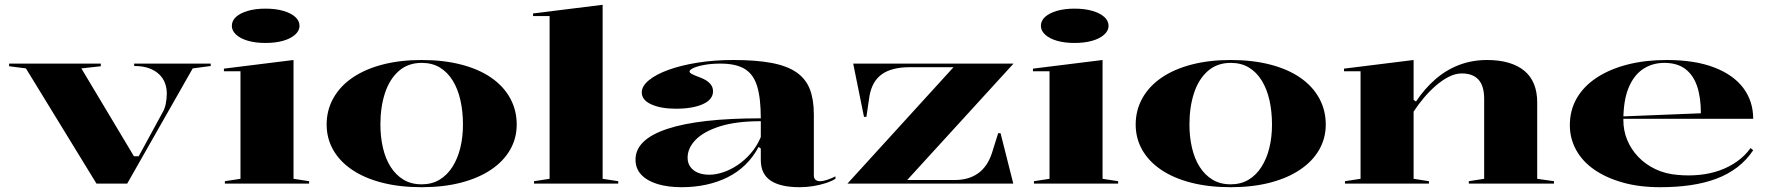

<svg xmlns="http://www.w3.org/2000/svg" viewBox="-20 -765 7374 800"><path d="M382 0 88 -480 18 -489V-500H400V-489L319 -480L538 -114H558L656 -294Q666 -310 670.5 -331.5Q675 -353 675 -376Q675 -398 667.5 -418.5Q660 -439 643.5 -455Q627 -471 601.5 -480.5Q576 -490 539 -490V-500H858V-490L783 -480L510 0Z M1086 -586Q1045 -586 1013.5 -595Q982 -604 964 -620.5Q946 -637 946 -657Q946 -679 964 -695Q982 -711 1013.5 -720Q1045 -729 1086 -729Q1128 -729 1159.5 -720Q1191 -711 1209.5 -695Q1228 -679 1228 -657Q1228 -637 1209.5 -620.5Q1191 -604 1159.5 -595Q1128 -586 1086 -586ZM917 0V-10L982 -20V-468H913V-479L1203 -515V-20L1268 -10V0Z M1737 -515Q1828 -515 1901.5 -496Q1975 -477 2026.5 -441.5Q2078 -406 2105.5 -356Q2133 -306 2133 -246Q2133 -189 2105.5 -141Q2078 -93 2026 -58Q1974 -23 1901 -4Q1828 15 1737 15Q1645 15 1571.5 -4Q1498 -23 1446.5 -58Q1395 -93 1368 -141Q1341 -189 1341 -246Q1341 -306 1369 -356Q1397 -406 1449 -441.5Q1501 -477 1574 -496Q1647 -515 1737 -515ZM1737 -503Q1680 -503 1641.5 -469Q1603 -435 1584 -377Q1565 -319 1565 -246Q1565 -195 1575.5 -149.5Q1586 -104 1607.5 -70Q1629 -36 1661 -16.5Q1693 3 1737 3Q1779 3 1811 -16Q1843 -35 1865 -69.5Q1887 -104 1898 -149Q1909 -194 1909 -246Q1909 -300 1898.5 -347Q1888 -394 1866.5 -429Q1845 -464 1813 -483.5Q1781 -503 1737 -503Z M2491 -20 2556 -10V0H2205V-10L2270 -20V-698H2201V-709L2491 -745Z M3036 -515Q3132 -515 3196.5 -502.5Q3261 -490 3299.5 -463Q3338 -436 3354.5 -393Q3371 -350 3371 -289V-35Q3371 -22 3378 -16Q3385 -10 3396 -10Q3409 -10 3426 -15.5Q3443 -21 3461 -30V-20Q3445 -10 3420.5 -2Q3396 6 3368 10.5Q3340 15 3312 15Q3232 15 3191 -12.5Q3150 -40 3150 -98Q3150 -114 3150 -121.5Q3150 -129 3150 -134.5Q3150 -140 3150 -146L3141 -153Q3118 -110 3085.5 -78.5Q3053 -47 3012 -26.5Q2971 -6 2922.5 4.5Q2874 15 2820 15Q2763 15 2720 2Q2677 -11 2652.5 -36.5Q2628 -62 2628 -100Q2628 -184 2760.5 -228Q2893 -272 3150 -272Q3150 -355 3135 -405Q3120 -455 3083.5 -477.5Q3047 -500 2982 -500Q2944 -500 2914.5 -494.5Q2885 -489 2869 -481.5Q2853 -474 2853 -467Q2853 -462 2863 -456.5Q2873 -451 2900 -441Q2951 -421 2951 -385Q2951 -350 2908.5 -331Q2866 -312 2796 -312Q2734 -312 2694 -330Q2654 -348 2654 -380Q2654 -406 2683.5 -430.5Q2713 -455 2765.5 -474Q2818 -493 2887 -504Q2956 -515 3036 -515ZM3150 -260Q3047 -260 2979.5 -238.5Q2912 -217 2878.5 -182.5Q2845 -148 2845 -108Q2845 -85 2857 -69Q2869 -53 2889 -45Q2909 -37 2935 -37Q2962 -37 2992.5 -47Q3023 -57 3053 -77Q3083 -97 3108.5 -126.5Q3134 -156 3150 -194Z M3511 0 3953 -485H3771Q3696 -485 3655 -456Q3614 -427 3603 -366L3590 -278H3580L3535 -500H4203L3760 -15H3959Q4016 -15 4055 -42.5Q4094 -70 4113 -127L4139 -210H4149L4202 0Z M4457 -586Q4416 -586 4384.5 -595Q4353 -604 4335 -620.5Q4317 -637 4317 -657Q4317 -679 4335 -695Q4353 -711 4384.5 -720Q4416 -729 4457 -729Q4499 -729 4530.5 -720Q4562 -711 4580.5 -695Q4599 -679 4599 -657Q4599 -637 4580.5 -620.5Q4562 -604 4530.5 -595Q4499 -586 4457 -586ZM4288 0V-10L4353 -20V-468H4284V-479L4574 -515V-20L4639 -10V0Z M5108 -515Q5199 -515 5272.5 -496Q5346 -477 5397.5 -441.5Q5449 -406 5476.5 -356Q5504 -306 5504 -246Q5504 -189 5476.5 -141Q5449 -93 5397 -58Q5345 -23 5272 -4Q5199 15 5108 15Q5016 15 4942.5 -4Q4869 -23 4817.5 -58Q4766 -93 4739 -141Q4712 -189 4712 -246Q4712 -306 4740 -356Q4768 -406 4820 -441.5Q4872 -477 4945 -496Q5018 -515 5108 -515ZM5108 -503Q5051 -503 5012.5 -469Q4974 -435 4955 -377Q4936 -319 4936 -246Q4936 -195 4946.5 -149.5Q4957 -104 4978.5 -70Q5000 -36 5032 -16.5Q5064 3 5108 3Q5150 3 5182 -16Q5214 -35 5236 -69.5Q5258 -104 5269 -149Q5280 -194 5280 -246Q5280 -300 5269.5 -347Q5259 -394 5237.5 -429Q5216 -464 5184 -483.5Q5152 -503 5108 -503Z M6455 -10V0H6100V-10L6164 -20V-353Q6164 -407 6140.5 -433Q6117 -459 6071 -459Q6044 -459 6016.5 -445Q5989 -431 5962.5 -408Q5936 -385 5912.5 -357Q5889 -329 5870 -300V-20L5934 -10V0H5584V-10L5649 -20V-468H5580V-479L5870 -515V-349L5880 -342Q5916 -396 5961 -435Q6006 -474 6060 -494.5Q6114 -515 6176 -515Q6227 -515 6266 -503.5Q6305 -492 6331.5 -470Q6358 -448 6371.5 -415Q6385 -382 6385 -339V-20Z M6924 -515Q7042 -515 7122.5 -484Q7203 -453 7244 -398Q7285 -343 7285 -270H6742V-280L7067 -293Q7067 -360 7051 -406.5Q7035 -453 7001.5 -478Q6968 -503 6915 -503Q6864 -503 6825.5 -477Q6787 -451 6765.5 -398.5Q6744 -346 6744 -264Q6744 -221 6760 -182Q6776 -143 6806 -111.5Q6836 -80 6878 -60Q6920 -40 6973 -36Q7018 -32 7062 -36.5Q7106 -41 7145.5 -55Q7185 -69 7218 -92.5Q7251 -116 7274 -148L7285 -139Q7257 -97 7218 -67.5Q7179 -38 7130.5 -20Q7082 -2 7024 6.5Q6966 15 6897 15Q6809 15 6739.5 -5Q6670 -25 6621 -59.5Q6572 -94 6546.5 -141.5Q6521 -189 6521 -243Q6521 -306 6550 -356Q6579 -406 6633 -441.5Q6687 -477 6761 -496Q6835 -515 6924 -515Z"/></svg>

Font: Kalnia SemiExpanded Medium
Style: Regular
Weight: 500
Width: 6
Designer: Frida Medrano
Foundry: Frida Medrano
Version: Version 1.105